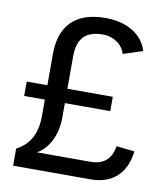

<svg xmlns="http://www.w3.org/2000/svg" viewBox="-80 -764 715 830"><g transform="rotate(10 278.0 -349.0)"><path d="M539.1 -151.9 459.5 -160.6C450 -103.4 417 -74.7 360.4 -74.7H124.5C149.6 -88.1 169.6 -109.9 184.6 -140.1C199.5 -170.4 207 -204.9 207 -243.7V-305.2H406.2V-368.2H207V-508.8C207 -549.5 216.1 -579.2 234.4 -597.9C252.6 -616.6 280.3 -626 317.4 -626C340.5 -626 361.1 -619.9 379.2 -607.7C397.2 -595.5 409.7 -578.9 416.5 -558.1L501.5 -585.9C490.4 -621.4 468.6 -649 436 -668.7C403.5 -688.4 363.3 -698.2 315.4 -698.2C251.6 -698.2 203 -681.9 169.4 -649.2C135.9 -616.5 119.1 -568.4 119.1 -504.9V-368.2H28.3V-305.2H119.1V-234.9C119.1 -195.5 112.1 -162.8 98.1 -136.7C84.1 -110.7 62.7 -90.2 33.7 -75.2V0H374.5C421.4 0 459.1 -13.1 487.8 -39.3C516.4 -65.5 533.5 -103 539.1 -151.9Z"/></g></svg>

Font: Arimo
Style: Regular
Weight: 400
Designer: Steve Matteson
Foundry: Monotype Imaging Inc.
Version: Version 1.32